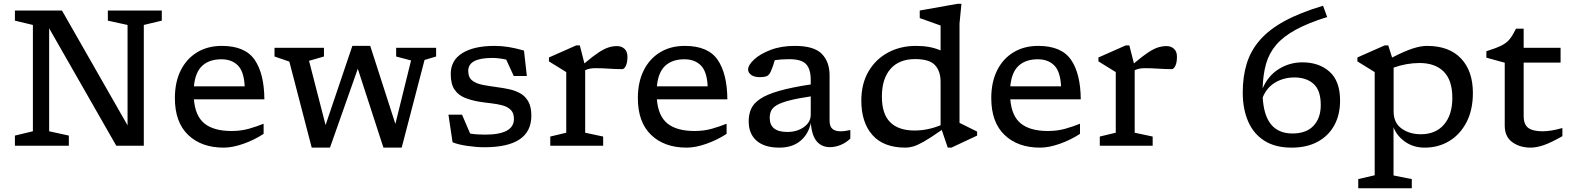

<svg xmlns="http://www.w3.org/2000/svg" viewBox="-20 -762 8215 1004"><path d="M152 -75.5V-631.5L58 -654V-707H304L647 -106.5V-631.5L544 -654V-707H826V-654L732 -631.5V0H588L237 -614V-75.5L340 -53V0H58V-53Z M1140 -522Q1261.5 -522 1311.5 -449.5Q1361.5 -377 1362.5 -242.5H994Q1001 -155 1049.5 -116Q1098 -77 1191 -77Q1240.5 -77 1282.2 -89Q1324 -101 1358.5 -115V-62Q1308.5 -29.5 1252 -9.8Q1195.5 10 1150 10Q1033 10 963.8 -56.5Q894.5 -123 894.5 -249Q894.5 -332.5 925 -393.8Q955.5 -455 1010.8 -488.5Q1066 -522 1140 -522ZM1137.5 -452Q1075 -452 1038 -418.5Q1001 -385 994 -310.5H1259.5Q1256 -387.5 1224 -419.8Q1192 -452 1137.5 -452Z M2129.5 -446 2051.5 -466.5V-512H2260.5V-466.5L2200 -448.5L2080.5 10H1985L1851 -402.5L1705.5 10H1610L1493 -440L1415.5 -466.5V-512H1674V-466.5L1596 -444L1682.5 -108L1822.5 -522H1916L2047.5 -114Z M2565.5 -522Q2603 -522 2639 -516.2Q2675 -510.5 2720 -497.5L2735 -364.5H2666.5L2627 -450.5Q2587 -459 2554 -459Q2428.5 -459 2428.5 -391.5Q2428.5 -357 2449.5 -340.8Q2470.5 -324.5 2505.2 -318Q2540 -311.5 2581 -306Q2612 -302 2643.2 -295.2Q2674.5 -288.5 2700.8 -273.8Q2727 -259 2742.8 -231Q2758.5 -203 2758.5 -157Q2758.5 8 2513 8Q2473 8 2425.2 1.2Q2377.5 -5.5 2346.5 -18L2325 -162.5H2396L2438.5 -63.5Q2457.5 -60.5 2477.5 -59.2Q2497.5 -58 2516 -58Q2667.5 -58 2667.5 -140Q2667.5 -171 2650.8 -187.5Q2634 -204 2606.8 -211.2Q2579.5 -218.5 2547.2 -222Q2515 -225.5 2484 -230.5Q2443 -237.5 2409.5 -251.2Q2376 -265 2356.5 -294Q2337 -323 2337 -375Q2337 -447 2398 -484.5Q2459 -522 2565.5 -522Z M3206.5 -521Q3230 -521 3245.5 -506.8Q3261 -492.5 3261 -466Q3261 -434.5 3252.5 -417.5Q3244 -400.5 3234.5 -400.5Q3198.5 -400.5 3163 -403Q3127.5 -405.5 3094 -405.5Q3080 -405.5 3067.2 -403.5Q3054.5 -401.5 3040 -395V-68L3134 -48V0H2857.5V-48L2941 -68V-385L2850.5 -441V-461.5L2993 -524.5H3012L3036 -430.5Q3081 -468.5 3110.8 -488Q3140.5 -507.5 3162.8 -514.2Q3185 -521 3206.5 -521Z M3561 -522Q3682.5 -522 3732.5 -449.5Q3782.5 -377 3783.5 -242.5H3415Q3422 -155 3470.5 -116Q3519 -77 3612 -77Q3661.5 -77 3703.2 -89Q3745 -101 3779.5 -115V-62Q3729.5 -29.5 3673 -9.8Q3616.5 10 3571 10Q3454 10 3384.8 -56.5Q3315.5 -123 3315.5 -249Q3315.5 -332.5 3346 -393.8Q3376.5 -455 3431.8 -488.5Q3487 -522 3561 -522ZM3558.5 -452Q3496 -452 3459 -418.5Q3422 -385 3415 -310.5H3680.5Q3677 -387.5 3645 -419.8Q3613 -452 3558.5 -452Z M4321 7.5Q4276.5 7.5 4250.8 -23Q4225 -53.5 4220 -119Q4207 -59.5 4164.8 -24.8Q4122.5 10 4055 10Q3978 10 3936.5 -26Q3895 -62 3895 -128Q3895 -164 3907.8 -192.8Q3920.5 -221.5 3955 -244.8Q3989.5 -268 4053.5 -286.5Q4117.5 -305 4219.5 -320.5V-343Q4219.5 -400.5 4195.2 -426.5Q4171 -452.5 4107 -452.5Q4085 -452.5 4066.5 -451.2Q4048 -450 4031.5 -447.5Q4026.5 -429.5 4021.5 -415.8Q4016.5 -402 4010.5 -388Q4002 -368.5 3988.5 -363.5Q3975 -358.5 3954.5 -358.5Q3924 -358.5 3908 -370.2Q3892 -382 3892 -398.5Q3892 -421.5 3923 -450.5Q3954 -479.5 4009 -500.8Q4064 -522 4136 -522Q4237 -522 4277.5 -480.2Q4318 -438.5 4318 -368V-131Q4318 -101 4332.8 -88.2Q4347.5 -75.5 4375 -75.5Q4386.5 -75.5 4399.5 -77.2Q4412.5 -79 4426.5 -82V-37Q4402.5 -14.5 4374.5 -3.5Q4346.5 7.5 4321 7.5ZM4005 -145.5Q4005 -72 4097 -72Q4148.5 -72 4184 -97.8Q4219.5 -123.5 4219.5 -162.5V-258Q4149 -247.5 4106.2 -236.2Q4063.5 -225 4041.8 -212Q4020 -199 4012.5 -182.8Q4005 -166.5 4005 -145.5Z M5089.5 -53 4955 10H4936L4904.5 -82.5Q4845.5 -41 4810.5 -21.2Q4775.5 -1.5 4754.2 4.2Q4733 10 4715 10Q4600.5 10 4542.2 -55.8Q4484 -121.5 4484 -236Q4484 -323.5 4521.2 -387.8Q4558.5 -452 4623.2 -487Q4688 -522 4770 -522Q4807 -522 4837.8 -516.5Q4868.5 -511 4898.5 -498.5V-628.5L4789.5 -667.5V-707L4986.5 -742H5007.5L4997.5 -639V-119.5L5089.5 -74ZM4898.5 -334Q4898.5 -390 4869.2 -421.5Q4840 -453 4765.5 -453Q4681 -453 4636.2 -401.2Q4591.5 -349.5 4591.5 -257Q4591.5 -166 4635 -122.8Q4678.5 -79.5 4762.5 -79.5Q4830.5 -79.5 4898.5 -107Z M5409 -522Q5530.5 -522 5580.5 -449.5Q5630.5 -377 5631.5 -242.5H5263Q5270 -155 5318.5 -116Q5367 -77 5460 -77Q5509.5 -77 5551.2 -89Q5593 -101 5627.5 -115V-62Q5577.5 -29.5 5521 -9.8Q5464.5 10 5419 10Q5302 10 5232.8 -56.5Q5163.5 -123 5163.5 -249Q5163.5 -332.5 5194 -393.8Q5224.5 -455 5279.8 -488.5Q5335 -522 5409 -522ZM5406.5 -452Q5344 -452 5307 -418.5Q5270 -385 5263 -310.5H5528.5Q5525 -387.5 5493 -419.8Q5461 -452 5406.5 -452Z M6080 -521Q6103.5 -521 6119 -506.8Q6134.5 -492.5 6134.5 -466Q6134.5 -434.5 6126 -417.5Q6117.5 -400.5 6108 -400.5Q6072 -400.5 6036.5 -403Q6001 -405.5 5967.5 -405.5Q5953.5 -405.5 5940.8 -403.5Q5928 -401.5 5913.5 -395V-68L6007.5 -48V0H5731V-48L5814.5 -68V-385L5724 -441V-461.5L5866.5 -524.5H5885.5L5909.5 -430.5Q5954.5 -468.5 5984.2 -488Q6014 -507.5 6036.2 -514.2Q6058.5 -521 6080 -521Z M6898.5 -732 6920 -673Q6820.5 -642 6755.5 -606.5Q6690.5 -571 6653.2 -527.2Q6616 -483.5 6600.2 -427.5Q6584.5 -371.5 6582.5 -299.5Q6610.5 -365.5 6666.8 -400.8Q6723 -436 6790.5 -436Q6877.5 -436 6932.5 -387Q6987.5 -338 6987.5 -236Q6987.5 -161.5 6957 -106.2Q6926.5 -51 6869.8 -20.5Q6813 10 6734 10Q6648.5 10 6591.8 -26Q6535 -62 6506.8 -127Q6478.5 -192 6478.5 -278.5Q6478.5 -361 6499.2 -429Q6520 -497 6568 -552.2Q6616 -607.5 6697 -651.8Q6778 -696 6898.5 -732ZM6748.5 -357Q6693 -357 6648.2 -330.5Q6603.5 -304 6583 -252.5Q6593 -64 6738.5 -64Q6810.5 -64 6848.5 -104.2Q6886.5 -144.5 6886.5 -212.5Q6886.5 -289.5 6849 -323.2Q6811.5 -357 6748.5 -357Z M7362.5 174.5V222.5H7082.5V174.5L7168.5 154.5V-385L7078 -441V-461.5L7220.5 -524.5H7239.5L7259.5 -461Q7326.5 -495.5 7368.5 -508.8Q7410.5 -522 7441.5 -522Q7558 -522 7620 -456.2Q7682 -390.5 7682 -276Q7682 -187.5 7648.8 -123.2Q7615.5 -59 7558.5 -24.5Q7501.5 10 7430 10Q7371 10 7327.2 -21Q7283.5 -52 7267 -96.5V155.5ZM7574.5 -250Q7574.5 -343 7529.2 -387.8Q7484 -432.5 7403.5 -432.5Q7335 -432.5 7267.5 -408.5V-179Q7267.5 -120 7309 -90Q7350.5 -60 7409.5 -60Q7487.5 -60 7531 -110.8Q7574.5 -161.5 7574.5 -250Z M7947.5 -156Q7947.5 -111 7971.5 -93.2Q7995.5 -75.5 8047 -75.5Q8089.5 -75.5 8150 -92.5V-50Q8090.5 -16 8052.5 -3Q8014.5 10 7984 10Q7928 10 7888.2 -18.5Q7848.5 -47 7848.5 -105V-434L7752.5 -460.5V-494Q7803.5 -510 7831 -523.8Q7858.5 -537.5 7874.5 -557.5Q7890.5 -577.5 7907.5 -612H7947.5V-512H8140.5V-434.5H7947.5Z"/></svg>

Font: Newsreader 6pt
Style: Regular
Weight: 400
Designer: Hugues Gentile
Foundry: Production Type
Version: Version 1.003; ttfautohint (v1.8.3)